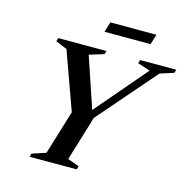

<svg xmlns="http://www.w3.org/2000/svg" viewBox="-119 -948 1040 1062"><g transform="rotate(15 401.5 -417.0)"><path d="M661.5 -632 590 -655.5 596 -675H803L797 -655.5L719 -631L431.5 -299.5L353.5 -43.5L419.5 -19.5L414 0H144L149.5 -19.5L228.5 -45.5L305.5 -298L186.5 -628.5L121 -655.5L127 -675H403.5L397 -655.5L313.5 -630L418.5 -318.5L394 -319ZM365 -775 383 -833.5H647L629 -775Z"/></g></svg>

Font: Newsreader 24pt SemiBold
Style: Italic
Weight: 600
Italic angle: -17°
Designer: Hugues Gentile
Foundry: Production Type
Version: Version 1.003